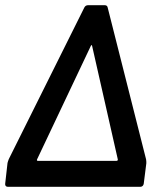

<svg xmlns="http://www.w3.org/2000/svg" viewBox="-23 -720 607 740"><path d="M7 0H518C525 0 530 -5 531 -12L541 -91C541 -96 541 -100 540 -106L392 -691C391 -697 387 -700 380 -700H317C310 -700 305 -697 302 -691L11 -107C9 -101 7 -97 6 -92L-3 -12C-4 -5 0 0 7 0ZM120 -106 327 -543C328 -547 332 -547 332 -543L431 -106C432 -102 429 -100 426 -100H123C120 -100 118 -102 120 -106Z"/></svg>

Font: Barlow Semi Condensed SemiBold
Style: Italic
Weight: 600
Width: 4
Italic angle: -7°
Designer: Jeremy Tribby
Foundry: Tribby Type
Version: Version 1.422;hotconv 1.0.109;makeotfexe 2.5.65596